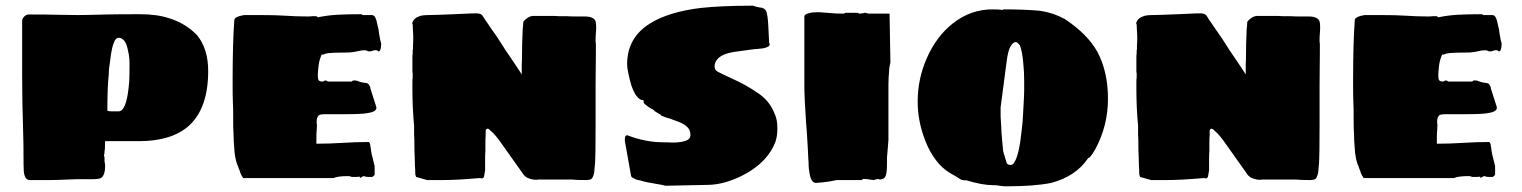

<svg xmlns="http://www.w3.org/2000/svg" viewBox="-20 -631 5359 676"><path d="M66 -15Q63 -25 63 -51Q63 -128 61 -185Q58 -272 58 -366V-558Q58 -566 65.5 -573Q73 -580 81 -580Q153 -580 181 -579L254 -578Q284 -578 354 -580Q390 -581 473 -581Q534 -581 578 -566Q634 -548 673 -508Q713 -460 713 -381Q713 -251 646 -189Q585 -134 469 -134H350Q350 -104 348 -98Q348 -91 347 -88Q346 -85 346 -84Q346 -81 348 -78V-64L350 -51V-44Q350 -17 338 -6Q333 -2 323.5 -1Q314 0 303 0H249L221 1Q179 3 153 3H86Q71 3 66 -15ZM398 -239Q414 -239 424 -273Q431 -296 435 -344Q436 -368 436 -400V-409Q436 -431 431 -451Q426 -481 414 -491Q407 -498 398 -498Q390 -498 384 -488Q373 -467 368 -418Q363 -390 363 -370Q358 -324 358 -241Q358 -241 359.5 -240.5Q361 -240 363 -240Q364 -239 374 -239Z M834 -8Q827 -17 824 -30Q821 -35 819 -43Q810 -61 806 -93Q802 -139 802 -166Q801 -178 801 -199V-223Q801 -253 800 -270Q799 -288 799 -341Q799 -483 805 -560Q805 -572 839 -578H869H894Q951 -578 979 -576Q1021 -573 1064 -573Q1074 -573 1079 -574H1094L1099 -570Q1132 -577 1167 -579Q1202 -581 1252 -581Q1254 -581 1257 -578H1289Q1297 -578 1301.5 -569Q1306 -560 1309 -543Q1313 -530 1315 -511Q1319 -486 1322 -478Q1322 -450 1312 -450Q1311 -450 1309 -453L1305 -454Q1300 -455 1294 -453Q1288 -450 1281 -450Q1275 -450 1271 -453Q1269 -454 1262 -454Q1253 -454 1241 -451Q1237 -450 1225.5 -448Q1214 -446 1199 -446Q1156 -446 1137 -444Q1126 -443 1116 -438V-440Q1112 -440 1109 -430Q1102 -413 1100 -383Q1099 -374 1099 -363Q1099 -352 1102.5 -348Q1106 -344 1114 -344Q1120 -344 1124 -348Q1126 -348 1129 -347Q1132 -346 1134 -344H1219Q1220 -346 1222 -347Q1224 -348 1226 -348Q1236 -348 1241 -345Q1247 -342 1265 -339Q1275 -339 1279 -333Q1284 -326 1284 -320L1305 -254Q1308 -238 1275 -233Q1256 -229 1202 -229H1159H1129Q1115 -229 1108 -227.5Q1101 -226 1099 -220Q1095 -215 1095 -204V-200Q1095 -195 1096 -193L1095 -171Q1094 -164 1094 -150V-140V-131V-125Q1139 -125 1186 -128Q1232 -131 1277 -131Q1280 -131 1282 -126.5Q1284 -122 1284 -116Q1286 -110 1286 -103Q1288 -88 1292 -75L1299 -46V-26V-23V-15L1291 -8H1284H1281Q1270 -8 1267 -9Q1264 -11 1260 -11Q1258 -10 1254 -8Q1250 -6 1247 -4V-9L1235 -8H1220Q1216 -8 1214 -10L1206 -11Q1169 -11 1154 -4H837Q835 -4 834 -8Z M1523 3H1507H1492H1484L1445 -8L1443 -14Q1442 -14 1442 -24Q1442 -37 1441 -45L1440 -83Q1439 -95 1439 -121Q1439 -146 1438 -158V-188Q1432 -251 1432 -318V-326V-341Q1432 -353 1433 -358V-366V-373Q1432 -376 1432 -383V-394V-400V-410V-426Q1432 -438 1433 -443V-453L1434 -458V-471Q1435 -481 1435 -498Q1435 -511 1434 -521L1433 -544L1432 -548Q1429 -550 1432 -551Q1436 -567 1457 -574Q1467 -578 1490 -578Q1507 -578 1579 -581Q1615 -583 1624 -583Q1639 -584 1660 -584Q1670 -583 1674 -580.5Q1678 -578 1681.5 -572Q1685 -566 1687 -563L1707 -534Q1706 -535 1732 -498Q1756 -459 1790 -410Q1795 -402 1802 -392Q1809 -382 1817 -369V-404Q1818 -418 1818 -444Q1818 -478 1820 -520Q1820 -528 1821 -534.5Q1822 -541 1822 -545Q1822 -555 1823 -555Q1827 -561 1837 -568Q1849 -576 1862 -575H1912H1922Q1937 -575 1947 -574H1977Q1987 -573 2007 -573H2029H2039Q2059 -573 2069 -566Q2075 -562 2077 -555.5Q2079 -549 2079 -536Q2079 -523 2078 -514Q2077 -504 2077 -490V-483Q2078 -480 2078 -474V-448L2077 -333V-220V-193Q2077 -85 2075 -56L2072 -23Q2067 0 2058 1Q2056 1 2052.5 2Q2049 3 2045 3Q2009 3 1992 1H1940H1888H1875Q1872 2 1867 2Q1855 2 1842 -3Q1834 -5 1825 -14L1737 -138Q1732 -145 1718 -161L1705 -173Q1700 -178 1697 -178Q1694 -178 1692 -175.5Q1690 -173 1690 -171V-154Q1689 -146 1689 -129V-100Q1688 -89 1688 -70V-46V-31Q1687 -29 1687 -25Q1687 -24 1684 -9Q1682 -5 1681 -4Q1680 -3 1674 -3Q1672 -4 1670.5 -4Q1669 -4 1668 -4Q1589 3 1537 3Z M2311 20 2288 16Q2255 11 2233 4Q2221 3 2212 -3Q2204 -6 2202 -11L2180 -135V-140Q2180 -147 2181.5 -150.5Q2183 -154 2188 -155Q2253 -130 2316 -130Q2336 -130 2347 -129Q2385 -129 2402 -139Q2411 -145 2411 -156Q2411 -172 2401 -182.5Q2391 -193 2372 -201L2340 -213Q2326 -216 2308 -224Q2308 -225 2307 -225.5Q2306 -226 2305 -228Q2301 -229 2288 -238L2282 -241Q2284 -241 2284 -242Q2284 -243 2281 -244Q2278 -246 2269.5 -250.5Q2261 -255 2255 -261Q2246 -266 2246 -273V-278Q2221 -278 2203 -330Q2188 -383 2188 -405Q2188 -498 2268 -548Q2333 -589 2447 -603Q2521 -611 2631 -611Q2645 -606 2653 -605Q2671 -604 2677 -593Q2680 -588 2682 -573Q2685 -557 2688 -480Q2690 -478 2690 -474Q2690 -466 2668 -461Q2644 -458 2637 -458L2614 -455Q2575 -450 2563 -448Q2522 -441 2506 -423Q2496 -411 2496 -398Q2496 -391 2498 -387Q2500 -383 2508 -378Q2517 -373 2560 -353Q2606 -333 2652 -301Q2691 -274 2708 -229Q2717 -210 2717 -179Q2717 -151 2710 -131Q2684 -65 2612 -23Q2578 -3 2541 8.5Q2504 20 2470 20L2323 23Z M2830 -23Q2827 -38 2827 -50Q2827 -66 2826 -70Q2825 -99 2821 -162L2818 -200Q2812 -288 2812 -330V-573Q2812 -581 2830 -585Q2840 -588 2858 -588Q2870 -588 2884 -586.5Q2898 -585 2905 -585Q2920 -583 2952 -583L2956 -586H3000Q3003 -583 3007 -583H3011Q3012 -584 3016 -584Q3018 -585 3022 -585Q3023 -586 3024 -586Q3025 -586 3025 -586Q3028 -586 3032 -584.5Q3036 -583 3038 -583H3112L3115 -411Q3115 -410 3113.5 -404.5Q3112 -399 3111 -390Q3108 -354 3108 -333V-138L3105 -100Q3102 -75 3103 -59Q3103 -38 3101.5 -25.5Q3100 -13 3095 -6Q3089 1 3076 1L3075 0L3072 -1Q3070 -1 3070 0H3065Q3059 2 3058 3Q3053 3 3035 0L3021 -1Q3016 -1 3015 3H2940H2926L2900 8L2876 11L2853 13Q2835 13 2830 -23Z M3499 23Q3492 21 3477 21Q3439 21 3383 4H3376Q3369 4 3361 0Q3359 -2 3356 -3.5Q3353 -5 3349 -8L3328 -20Q3298 -37 3275 -67.5Q3252 -98 3238 -135Q3211 -203 3211 -274Q3211 -353 3243 -426Q3277 -503 3334 -548Q3397 -598 3474 -598Q3498 -598 3511 -596Q3511 -598 3514 -598H3517Q3587 -598 3642 -593Q3689 -586 3729 -564Q3809 -511 3844 -448Q3881 -378 3881 -283Q3881 -188 3836 -105L3826 -89Q3822 -83 3821 -83L3818 -78L3811 -74Q3768 -10 3681 13Q3623 25 3521 25Q3513 25 3499 23ZM3552 -61Q3564 -79 3572 -131Q3573 -140 3577 -171Q3581 -202 3582 -229Q3586 -297 3586 -313V-336V-344Q3586 -380 3583 -406Q3580 -447 3571 -471Q3562 -483 3557 -483Q3547 -483 3538 -468Q3529 -453 3524 -413L3503 -253V-233V-220Q3506 -178 3506 -165L3508 -141L3511 -109Q3511 -101 3513 -95L3524 -58Q3525 -54 3529.5 -52Q3534 -50 3538 -50Q3547 -50 3552 -61Z M4072 3H4056H4041H4033L3994 -8L3992 -14Q3991 -14 3991 -24Q3991 -37 3990 -45L3989 -83Q3988 -95 3988 -121Q3988 -146 3987 -158V-188Q3981 -251 3981 -318V-326V-341Q3981 -353 3982 -358V-366V-373Q3981 -376 3981 -383V-394V-400V-410V-426Q3981 -438 3982 -443V-453L3983 -458V-471Q3984 -481 3984 -498Q3984 -511 3983 -521L3982 -544L3981 -548Q3978 -550 3981 -551Q3985 -567 4006 -574Q4016 -578 4039 -578Q4056 -578 4128 -581Q4164 -583 4173 -583Q4188 -584 4209 -584Q4219 -583 4223 -580.5Q4227 -578 4230.5 -572Q4234 -566 4236 -563L4256 -534Q4255 -535 4281 -498Q4305 -459 4339 -410Q4344 -402 4351 -392Q4358 -382 4366 -369V-404Q4367 -418 4367 -444Q4367 -478 4369 -520Q4369 -528 4370 -534.5Q4371 -541 4371 -545Q4371 -555 4372 -555Q4376 -561 4386 -568Q4398 -576 4411 -575H4461H4471Q4486 -575 4496 -574H4526Q4536 -573 4556 -573H4578H4588Q4608 -573 4618 -566Q4624 -562 4626 -555.5Q4628 -549 4628 -536Q4628 -523 4627 -514Q4626 -504 4626 -490V-483Q4627 -480 4627 -474V-448L4626 -333V-220V-193Q4626 -85 4624 -56L4621 -23Q4616 0 4607 1Q4605 1 4601.5 2Q4598 3 4594 3Q4558 3 4541 1H4489H4437H4424Q4421 2 4416 2Q4404 2 4391 -3Q4383 -5 4374 -14L4286 -138Q4281 -145 4267 -161L4254 -173Q4249 -178 4246 -178Q4243 -178 4241 -175.5Q4239 -173 4239 -171V-154Q4238 -146 4238 -129V-100Q4237 -89 4237 -70V-46V-31Q4236 -29 4236 -25Q4236 -24 4233 -9Q4231 -5 4230 -4Q4229 -3 4223 -3Q4221 -4 4219.5 -4Q4218 -4 4217 -4Q4138 3 4086 3Z M4779 -8Q4772 -17 4769 -30Q4766 -35 4764 -43Q4755 -61 4751 -93Q4747 -139 4747 -166Q4746 -178 4746 -199V-223Q4746 -253 4745 -270Q4744 -288 4744 -341Q4744 -483 4750 -560Q4750 -572 4784 -578H4814H4839Q4896 -578 4924 -576Q4966 -573 5009 -573Q5019 -573 5024 -574H5039L5044 -570Q5077 -577 5112 -579Q5147 -581 5197 -581Q5199 -581 5202 -578H5234Q5242 -578 5246.5 -569Q5251 -560 5254 -543Q5258 -530 5260 -511Q5264 -486 5267 -478Q5267 -450 5257 -450Q5256 -450 5254 -453L5250 -454Q5245 -455 5239 -453Q5233 -450 5226 -450Q5220 -450 5216 -453Q5214 -454 5207 -454Q5198 -454 5186 -451Q5182 -450 5170.5 -448Q5159 -446 5144 -446Q5101 -446 5082 -444Q5071 -443 5061 -438V-440Q5057 -440 5054 -430Q5047 -413 5045 -383Q5044 -374 5044 -363Q5044 -352 5047.5 -348Q5051 -344 5059 -344Q5065 -344 5069 -348Q5071 -348 5074 -347Q5077 -346 5079 -344H5164Q5165 -346 5167 -347Q5169 -348 5171 -348Q5181 -348 5186 -345Q5192 -342 5210 -339Q5220 -339 5224 -333Q5229 -326 5229 -320L5250 -254Q5253 -238 5220 -233Q5201 -229 5147 -229H5104H5074Q5060 -229 5053 -227.5Q5046 -226 5044 -220Q5040 -215 5040 -204V-200Q5040 -195 5041 -193L5040 -171Q5039 -164 5039 -150V-140V-131V-125Q5084 -125 5131 -128Q5177 -131 5222 -131Q5225 -131 5227 -126.5Q5229 -122 5229 -116Q5231 -110 5231 -103Q5233 -88 5237 -75L5244 -46V-26V-23V-15L5236 -8H5229H5226Q5215 -8 5212 -9Q5209 -11 5205 -11Q5203 -10 5199 -8Q5195 -6 5192 -4V-9L5180 -8H5165Q5161 -8 5159 -10L5151 -11Q5114 -11 5099 -4H4782Q4780 -4 4779 -8Z"/></svg>

Font: Sigmar One
Style: Regular
Weight: 400
Designer: Vernon Adams
Foundry: Vernon Adams
Version: Version 2.000